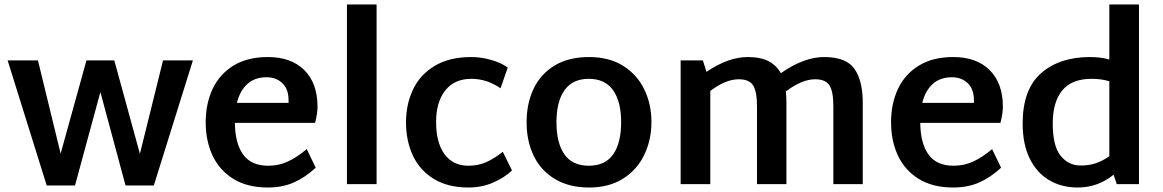

<svg xmlns="http://www.w3.org/2000/svg" viewBox="-20 -820 5179 855"><path d="M839 -551 665 6H539L427 -410L314 6H188L14 -551H149L250 -136L365 -551H489L603 -135L706 -551Z M1346 -156 1386 -73Q1338 -29 1287.5 -7Q1237 15 1173 15Q1081 15 1019 -23.5Q957 -62 926.5 -127.5Q896 -193 896 -275Q896 -359 927 -424.5Q958 -490 1020 -528Q1082 -566 1173 -566Q1276 -566 1334.5 -508.5Q1393 -451 1394 -347Q1394 -314 1383 -273H1026Q1027 -181 1063 -131.5Q1099 -82 1174 -82Q1222 -82 1262.5 -101Q1303 -120 1346 -156ZM1035 -362H1265V-374Q1265 -423 1237.5 -449.5Q1210 -476 1167 -476Q1114 -476 1081 -445.5Q1048 -415 1035 -362Z M1525 -800H1657V0H1525Z M1788 -275Q1788 -355 1819 -421Q1850 -487 1915.5 -526.5Q1981 -566 2079 -566Q2123 -566 2168 -553Q2213 -540 2241 -519L2209 -427Q2148 -469 2079 -469Q2004 -469 1963 -417.5Q1922 -366 1922 -276Q1922 -185 1959.5 -133.5Q1997 -82 2066 -82Q2110 -82 2145.5 -98Q2181 -114 2219 -144L2260 -61Q2225 -28 2175 -6.5Q2125 15 2066 15Q1974 15 1911.5 -23.5Q1849 -62 1818.5 -127.5Q1788 -193 1788 -275Z M2325 -275Q2325 -359 2356 -424.5Q2387 -490 2449.5 -528Q2512 -566 2603 -566Q2693 -566 2755.5 -526.5Q2818 -487 2849.5 -421Q2881 -355 2881 -277Q2881 -198 2849.5 -131.5Q2818 -65 2755.5 -25Q2693 15 2603 15Q2513 15 2450 -23.5Q2387 -62 2356 -127.5Q2325 -193 2325 -275ZM2746 -276Q2746 -368 2710 -418.5Q2674 -469 2602 -469Q2530 -469 2494 -418.5Q2458 -368 2458 -276Q2458 -183 2493.5 -132.5Q2529 -82 2602 -82Q2675 -82 2710.5 -132.5Q2746 -183 2746 -276Z M3822 -362V0H3691V-347Q3691 -413 3673.5 -440Q3656 -467 3610 -467Q3552 -467 3481 -414L3479 -419Q3482 -392 3482 -362V0H3351V-347Q3351 -413 3333.5 -440Q3316 -467 3270 -467Q3211 -467 3143 -415V0H3011V-551H3110L3126 -500Q3223 -566 3310 -566Q3367 -566 3402.5 -547.5Q3438 -529 3457 -494Q3560 -566 3650 -566Q3748 -566 3785 -513.5Q3822 -461 3822 -362Z M4398 -156 4438 -73Q4390 -29 4339.5 -7Q4289 15 4225 15Q4133 15 4071 -23.5Q4009 -62 3978.5 -127.5Q3948 -193 3948 -275Q3948 -359 3979 -424.5Q4010 -490 4072 -528Q4134 -566 4225 -566Q4328 -566 4386.5 -508.5Q4445 -451 4446 -347Q4446 -314 4435 -273H4078Q4079 -181 4115 -131.5Q4151 -82 4226 -82Q4274 -82 4314.5 -101Q4355 -120 4398 -156ZM4087 -362H4317V-374Q4317 -423 4289.5 -449.5Q4262 -476 4219 -476Q4166 -476 4133 -445.5Q4100 -415 4087 -362Z M5052 -800V0H4953L4939 -42Q4869 15 4779 15Q4707 15 4651.5 -18Q4596 -51 4565 -115Q4534 -179 4534 -270Q4534 -422 4616 -494Q4698 -566 4834 -566Q4882 -566 4920 -555V-800ZM4792 -83Q4830 -83 4859.5 -93Q4889 -103 4920 -124V-458Q4885 -469 4841 -469Q4753 -469 4710.5 -417.5Q4668 -366 4668 -270Q4668 -170 4703 -126.5Q4738 -83 4792 -83Z"/></svg>

Font: MartelSansBold
Style: Bold
Weight: 700
Designer: Dan Reynolds and Mathieu Réguer
Foundry: Dan Reynolds and Mathieu Réguer
Version: Version 1.002; ttfautohint (v1.1) -l 5 -r 5 -G 72 -x 0 -D la